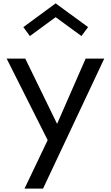

<svg xmlns="http://www.w3.org/2000/svg" viewBox="-20 -860 660 1140"><path d="M125.5 260 263 -28 19.5 -512H130L319 -124.5L488.5 -512H599L235.5 260ZM157.5 -646 118.5 -699 310.5 -840 503 -699 463.5 -646 310.5 -758Z"/></svg>

Font: Spartan Thin Medium
Style: Regular
Weight: 500
Version: Version 1.004